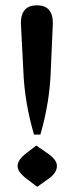

<svg xmlns="http://www.w3.org/2000/svg" viewBox="-20 -701 275 736"><path d="M134.8 -185.1H110.4Q73.7 -309.1 69.3 -433.1L60.1 -612.3Q60.1 -680.7 121.6 -680.7Q182.6 -680.7 182.6 -612.3L174.8 -433.1Q170.9 -309.1 134.8 -185.1ZM122.6 15.1 81.5 -16.1Q47.4 -42 47.4 -64.9Q47.4 -88.4 82 -114.7L119.1 -143.1L163.1 -112.8Q198.2 -88.4 198.2 -64.9Q198.2 -37.6 164.1 -14.2Z"/></svg>

Font: ALMAS
Style: Bold
Weight: 700
Designer: ALMAS Font/ by Husham Jawad Kadhim, derived from the Bainsely font by/ Paul James MIller
Foundry: High-Logic / Made with FontCreator
Version: Version 1.411;September 19, 2021;FontCreator 14.0.0.2814 32-